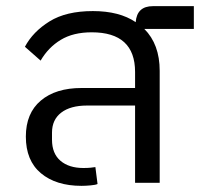

<svg xmlns="http://www.w3.org/2000/svg" viewBox="-20 -594 653 624"><path d="M245 10Q162 10 113 -31Q64 -72 64 -150Q64 -226 112.5 -267Q161 -308 245 -308H419V-360Q419 -489 278 -489Q218 -489 177.5 -464.5Q137 -440 112 -397L61 -442Q87 -491 141 -524.5Q195 -558 282 -558Q368 -558 421 -522Q425 -574 477 -574H610V-500H449Q499 -450 499 -364V0H419V-251H263Q209 -251 179 -228Q149 -205 149 -163V-140Q149 -95 176.5 -71.5Q204 -48 251 -48Q265 -48 274.5 -49Q284 -50 290 -51L297 4Q291 7 274.5 8.5Q258 10 245 10Z"/></svg>

Font: IBM Plex Sans Thai
Style: Regular
Weight: 400
Designer: Mike Abbink, Paul van der Laan, Pieter van Rosmalen, Ben Mitchell, Mark Frömberg
Foundry: Bold Monday
Version: Version 1.1